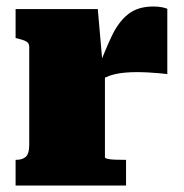

<svg xmlns="http://www.w3.org/2000/svg" viewBox="-20 -571 566 591"><path d="M495 -544V-343Q487 -344 471 -345.5Q455 -347 436.5 -348Q418 -349 401 -349Q383 -349 365.5 -347.5Q348 -346 333 -342.5Q318 -339 305.5 -333Q293 -327 283 -317L278 -350Q302 -413 323 -458Q344 -503 374 -527Q404 -551 452 -551Q468 -551 479.5 -548.5Q491 -546 495 -544ZM28 0V-79H30Q49 -79 59.5 -88.5Q70 -98 70 -125V-426Q70 -434 66.5 -438.5Q63 -443 55.5 -446Q48 -449 36 -452L28 -454V-543H281L296 -372L303 -374V-87Q303 -84 311.5 -82Q320 -80 334 -79.5Q348 -79 364 -79H368V0Z"/></svg>

Font: Roboto Serif 20pt Black
Style: Regular
Weight: 900
Version: Version 1.008